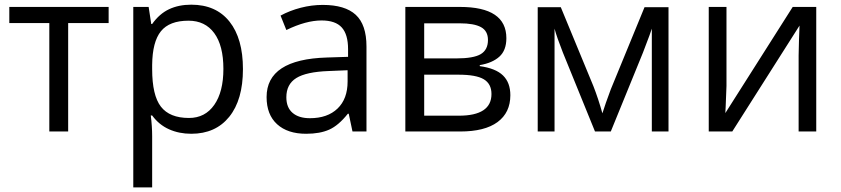

<svg xmlns="http://www.w3.org/2000/svg" viewBox="-20 -565 3613 825"><path d="M446.8 -465.8H272.9V0H191.9V-465.8H20V-535.2H446.8Z M801.8 9.8Q749.5 9.8 706.3 -9.5Q663.1 -28.8 633.8 -68.8H627.9Q633.8 -22 633.8 20V240.2H552.7V-535.2H618.7L629.9 -461.9H633.8Q665 -505.9 706.5 -525.4Q748 -544.9 801.8 -544.9Q908.2 -544.9 966.1 -472.2Q1023.9 -399.4 1023.9 -268.1Q1023.9 -136.2 965.1 -63.2Q906.2 9.8 801.8 9.8ZM790 -476.1Q708 -476.1 671.4 -430.7Q634.8 -385.3 633.8 -286.1V-268.1Q633.8 -155.3 671.4 -106.7Q709 -58.1 792 -58.1Q861.3 -58.1 900.6 -114.3Q939.9 -170.4 939.9 -269Q939.9 -369.1 900.6 -422.6Q861.3 -476.1 790 -476.1Z M1494.6 0 1478.5 -76.2H1474.6Q1434.6 -25.9 1394.8 -8.1Q1355 9.8 1295.4 9.8Q1215.8 9.8 1170.7 -31.2Q1125.5 -72.3 1125.5 -147.9Q1125.5 -310.1 1384.8 -317.9L1475.6 -320.8V-354Q1475.6 -417 1448.5 -447Q1421.4 -477.1 1361.8 -477.1Q1294.9 -477.1 1210.4 -436L1185.5 -498Q1225.1 -519.5 1272.2 -531.7Q1319.3 -543.9 1366.7 -543.9Q1462.4 -543.9 1508.5 -501.5Q1554.7 -459 1554.7 -365.2V0ZM1311.5 -57.1Q1387.2 -57.1 1430.4 -98.6Q1473.6 -140.1 1473.6 -214.8V-263.2L1392.6 -259.8Q1295.9 -256.3 1253.2 -229.7Q1210.4 -203.1 1210.4 -147Q1210.4 -103 1237.1 -80.1Q1263.7 -57.1 1311.5 -57.1Z M2155.8 -400.9Q2155.8 -348.6 2125.7 -321.5Q2095.7 -294.4 2041.5 -285.2V-280.8Q2109.9 -271.5 2141.4 -240.7Q2172.9 -210 2172.9 -155.8Q2172.9 -81.1 2117.9 -40.5Q2063 0 1957.5 0H1721.7V-535.2H1956.5Q2155.8 -535.2 2155.8 -400.9ZM2091.8 -161.1Q2091.8 -204.6 2058.8 -224.4Q2025.9 -244.1 1949.7 -244.1H1802.7V-67.9H1951.7Q2091.8 -67.9 2091.8 -161.1ZM2076.7 -393.1Q2076.7 -432.1 2046.6 -448.5Q2016.6 -464.8 1955.6 -464.8H1802.7V-314H1939.9Q2015.1 -314 2045.9 -332.5Q2076.7 -351.1 2076.7 -393.1Z M2568.4 -78.1 2583.5 -123.5 2604.5 -181.2 2749.5 -534.2H2852.5V0H2780.8V-441.9L2771 -413.6L2742.7 -338.9L2604.5 0H2536.6L2398.4 -339.8Q2372.6 -405.3 2362.8 -441.9V0H2290.5V-534.2H2389.6L2529.8 -194.8Q2550.8 -141.1 2568.4 -78.1Z M3101.6 -535.2V-195.8L3098.1 -106.9L3096.7 -79.1L3386.2 -535.2H3487.3V0H3411.6V-327.1L3413.1 -391.6L3415.5 -455.1L3126.5 0H3025.4V-535.2Z"/></svg>

Font: HunimalSansv1.5
Style: Regular
Weight: 400
Foundry: Ascender Corporation
Version: Version 1.10